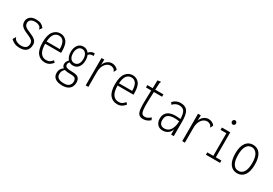

<svg xmlns="http://www.w3.org/2000/svg" viewBox="38 -1611 3924 2756"><g transform="rotate(30 2000.0 -233.0)"><path d="M198 10Q150 10 112.5 -6Q75 -22 48 -51L72 -91L77 -98L83 -94Q83 -88 86 -80.5Q89 -73 100 -62Q119 -47 143.5 -38Q168 -29 199 -29Q303 -29 303 -118Q303 -152 278.5 -173.5Q254 -195 201 -216Q141 -239 104.5 -269.5Q68 -300 68 -351Q68 -401 103 -432.5Q138 -464 203 -464Q253 -464 285 -448.5Q317 -433 341 -401L317 -367L311 -359L306 -364Q305 -370 303 -378Q301 -386 291 -399Q258 -427 205 -427Q160 -427 135.5 -407Q111 -387 111 -355Q111 -320 135.5 -298Q160 -276 220 -253Q283 -228 314 -200Q345 -172 345 -126Q345 -63 309.5 -26.5Q274 10 198 10Z M615 10Q536 10 490.5 -47.5Q445 -105 445 -226Q445 -349 490 -406.5Q535 -464 605 -464Q669 -464 710 -416Q751 -368 751 -256Q751 -241 750 -226H487Q489 -120 523 -74.5Q557 -29 616 -29Q650 -29 674 -44Q698 -59 716 -84L742 -58Q719 -26 687.5 -8Q656 10 615 10ZM489 -264H707Q707 -348 679.5 -387.5Q652 -427 604 -427Q554 -427 524 -388Q494 -349 489 -264Z M986 -153Q952 -153 926 -170Q914 -157 909.5 -147Q905 -137 905 -124Q905 -93 934.5 -82Q964 -71 1027 -71Q1103 -71 1129.5 -43Q1156 -15 1156 35Q1156 71 1140.5 102Q1125 133 1090.5 152.5Q1056 172 1000 172Q920 172 879 141.5Q838 111 838 55Q838 14 855 -12.5Q872 -39 896 -54Q867 -74 867 -111Q867 -133 876.5 -151.5Q886 -170 903 -189Q863 -232 863 -311Q863 -378 896 -422Q929 -466 986 -466Q1016 -466 1039.5 -453.5Q1063 -441 1079 -419Q1098 -443 1120.5 -453.5Q1143 -464 1174 -461L1177 -421Q1152 -424 1132 -417.5Q1112 -411 1095 -392Q1110 -356 1110 -311Q1110 -240 1077.5 -196.5Q1045 -153 986 -153ZM986 -193Q1027 -193 1049.5 -224Q1072 -255 1072 -310Q1072 -362 1049 -394.5Q1026 -427 986 -427Q947 -427 924 -394Q901 -361 901 -311Q901 -254 924.5 -223.5Q948 -193 986 -193ZM880 49Q880 133 1000 133Q1061 134 1087.5 107.5Q1114 81 1115 44Q1115 5 1097 -12.5Q1079 -30 1016 -30Q988 -30 964.5 -32.5Q941 -35 922 -42Q902 -25 891 -4.5Q880 16 880 49Z M1290 -453H1336L1334 -363Q1350 -412 1386.5 -438Q1423 -464 1461 -464Q1491 -464 1518.5 -451.5Q1546 -439 1564 -414L1546 -377L1542 -370L1536 -373Q1534 -379 1531 -386.5Q1528 -394 1516 -405Q1490 -424 1460 -424Q1428 -424 1399 -403Q1370 -382 1352 -341.5Q1334 -301 1334 -245V1H1290Z M1815 10Q1736 10 1690.5 -47.5Q1645 -105 1645 -226Q1645 -349 1690 -406.5Q1735 -464 1805 -464Q1869 -464 1910 -416Q1951 -368 1951 -256Q1951 -241 1950 -226H1687Q1689 -120 1723 -74.5Q1757 -29 1816 -29Q1850 -29 1874 -44Q1898 -59 1916 -84L1942 -58Q1919 -26 1887.5 -8Q1856 10 1815 10ZM1689 -264H1907Q1907 -348 1879.5 -387.5Q1852 -427 1804 -427Q1754 -427 1724 -388Q1694 -349 1689 -264Z M2241 9Q2194 9 2170.5 -16.5Q2147 -42 2140.5 -98.5Q2134 -155 2137 -248L2141 -406H2054V-445H2143L2146 -576L2191 -583L2200 -584L2201 -577Q2196 -572 2193 -565Q2190 -558 2190 -541L2185 -445H2321V-406H2185L2179 -243Q2177 -163 2181.5 -117Q2186 -71 2201.5 -51.5Q2217 -32 2247 -32Q2274 -31 2298 -44.5Q2322 -58 2342 -76L2358 -38Q2330 -13 2301 -2Q2272 9 2241 9Z M2568 11Q2510 11 2479 -26Q2448 -63 2448 -118Q2448 -171 2471 -204Q2494 -237 2533.5 -252Q2573 -267 2622 -267Q2640 -267 2663.5 -265.5Q2687 -264 2709 -261Q2707 -351 2681.5 -387Q2656 -423 2596 -423Q2540 -423 2494 -373L2472 -405Q2525 -463 2598 -463Q2649 -463 2682.5 -443Q2716 -423 2732.5 -374.5Q2749 -326 2749 -242V0H2705V-88Q2688 -37 2651 -13Q2614 11 2568 11ZM2490 -119Q2490 -75 2511.5 -51Q2533 -27 2573 -27Q2639 -27 2673.5 -81Q2708 -135 2710 -223Q2690 -227 2667.5 -228.5Q2645 -230 2627 -230Q2563 -230 2526.5 -205Q2490 -180 2490 -119Z M2890 -453H2936L2934 -363Q2950 -412 2986.5 -438Q3023 -464 3061 -464Q3091 -464 3118.5 -451.5Q3146 -439 3164 -414L3146 -377L3142 -370L3136 -373Q3134 -379 3131 -386.5Q3128 -394 3116 -405Q3090 -424 3060 -424Q3028 -424 2999 -403Q2970 -382 2952 -341.5Q2934 -301 2934 -245V1H2890Z M3282 0V-39H3382V-414H3286V-453H3424V-39H3516V0ZM3399 -567Q3386 -567 3376 -577Q3366 -587 3366 -602Q3366 -617 3375.5 -627.5Q3385 -638 3399 -638Q3413 -638 3423 -627.5Q3433 -617 3433 -602Q3433 -587 3423 -577Q3413 -567 3399 -567Z M3800 8Q3725 8 3681.5 -51.5Q3638 -111 3638 -227Q3638 -344 3681.5 -403.5Q3725 -463 3800 -463Q3876 -463 3919 -403.5Q3962 -344 3962 -227Q3962 -111 3919 -51.5Q3876 8 3800 8ZM3800 -32Q3856 -32 3887 -81.5Q3918 -131 3918 -228Q3918 -327 3886 -375Q3854 -423 3800 -424Q3745 -424 3714 -375Q3683 -326 3683 -228Q3683 -131 3713.5 -81.5Q3744 -32 3800 -32Z"/></g></svg>

Font: Inconsolata Condensed Light
Style: Regular
Weight: 300
Width: 3
Monospace: yes
Designer: Raph Levien, Cyreal, Brenton Simpson
Foundry: Raph Levien, Cyreal, Google
Version: Version 3.001; ttfautohint (v1.8.2.53-6de2)